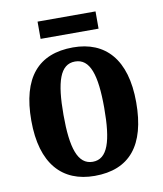

<svg xmlns="http://www.w3.org/2000/svg" viewBox="-79 -748 696 822"><g transform="rotate(-10 268.5 -336.5)"><path d="M140 -608H392V-683H140ZM267 10C418 10 496 -82 496 -270C496 -457 410 -548 270 -548C119 -548 40 -457 40 -270C40 -82 126 10 267 10ZM269 -51C204 -51 180 -126 180 -270C180 -414 203 -487 268 -487C333 -487 357 -414 357 -270C357 -126 334 -51 269 -51Z"/></g></svg>

Font: Noto Serif Sinhala Condensed
Style: Bold
Weight: 700
Width: 3
Designer: Jelle Bosma - Monotype Design Team
Foundry: Monotype Imaging Inc.
Version: Version 2.007